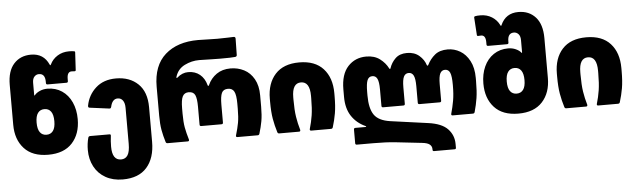

<svg xmlns="http://www.w3.org/2000/svg" viewBox="-54 -919 4491 1358"><g transform="rotate(-5 2191.5 -240.0)"><path d="M30 -225V-508Q30 -606 76 -657Q122 -708 198 -708Q288 -708 324 -626Q327 -621 328 -621Q330 -621 333 -627Q350 -663 385.5 -685.5Q421 -708 468 -708Q492 -708 505 -705Q512 -704 511 -695L504 -572Q504 -564 495 -564L478 -565Q442 -568 442 -515V-499Q442 -488 431 -488H297Q286 -488 286 -499V-508Q286 -566 242 -566Q223 -566 209.5 -551.5Q196 -537 196 -508V-422Q196 -414 202 -421Q214 -436 238.5 -447Q263 -458 292 -458Q351 -458 395.5 -428Q440 -398 464 -345Q488 -292 488 -225Q488 -120 429.5 -56Q371 8 259 8Q147 8 88.5 -56Q30 -120 30 -225ZM259 -134Q289 -134 305.5 -156.5Q322 -179 322 -225Q322 -271 305.5 -293.5Q289 -316 259 -316Q229 -316 212.5 -293.5Q196 -271 196 -225Q196 -179 212.5 -156.5Q229 -134 259 -134Z M540 0Q540 -47 551 -87Q554 -98 565 -98H703Q713 -98 711 -86Q706 -49 706 -10Q706 86 769 86Q800 86 816 61Q832 36 832 -20V-275Q832 -309 818.5 -327.5Q805 -346 782 -346Q743 -346 731 -290Q729 -284 726 -281.5Q723 -279 716 -280L579 -298Q573 -299 570.5 -302Q568 -305 569 -313Q583 -388 638.5 -438Q694 -488 782 -488Q879 -488 938.5 -431Q998 -374 998 -265V-20Q998 96 940 162Q882 228 769 228Q699 228 647 198.5Q595 169 567.5 117Q540 65 540 0Z M1428 -378Q1431 -378 1434 -384Q1455 -431 1496 -459.5Q1537 -488 1595 -488Q1647 -488 1691 -465.5Q1735 -443 1761.5 -396Q1788 -349 1788 -280V-199Q1788 -139 1780.5 -97Q1773 -55 1759 -10Q1756 0 1746 0H1603Q1590 0 1593 -12Q1608 -62 1615 -100.5Q1622 -139 1622 -199V-236Q1622 -297 1609 -321.5Q1596 -346 1565 -346Q1532 -346 1520.5 -321Q1509 -296 1509 -238V-111Q1509 -100 1498 -100H1354Q1343 -100 1343 -111V-238Q1343 -296 1331.5 -321Q1320 -346 1286 -346Q1256 -346 1243 -321.5Q1230 -297 1230 -236V-199Q1230 -139 1237 -100.5Q1244 -62 1259 -12V-8Q1259 0 1249 0H1106Q1096 0 1093 -10Q1079 -55 1071.5 -97Q1064 -139 1064 -199V-404Q1064 -555 1150.5 -631.5Q1237 -708 1384 -708Q1423 -708 1469 -706L1522 -705Q1561 -705 1595.5 -706.5Q1630 -708 1637 -708Q1650 -708 1650 -695L1648 -579Q1648 -568 1636 -566Q1615 -563 1528 -563L1465 -564Q1417 -566 1380 -566Q1326 -566 1276.5 -541.5Q1227 -517 1210 -463Q1208 -456 1210 -454Q1212 -452 1216 -456Q1252 -488 1295 -488Q1344 -488 1377.5 -460.5Q1411 -433 1424 -384Q1426 -378 1428 -378Z M2020 -245V-229Q2020 -155 2027.5 -107Q2035 -59 2049 -12V-8Q2049 0 2039 0H1899Q1889 0 1886 -10Q1871 -58 1862.5 -107Q1854 -156 1854 -229V-250Q1854 -359 1912.5 -423.5Q1971 -488 2083 -488Q2195 -488 2253.5 -423.5Q2312 -359 2312 -250V-229Q2312 -156 2303.5 -107Q2295 -58 2280 -10Q2277 0 2267 0H2127Q2114 0 2117 -12Q2131 -59 2138.5 -107Q2146 -155 2146 -229V-245Q2146 -346 2083 -346Q2020 -346 2020 -245Z M2969 210V205Q2969 185 2953.5 172Q2938 159 2900 155L2712 134Q2648 127 2555 127H2439Q2428 127 2428 116V19Q2428 8 2439 8H2510Q2515 8 2516 6Q2517 4 2511 1Q2449 -27 2413.5 -81Q2378 -135 2378 -217V-270Q2378 -378 2429 -433Q2480 -488 2559 -488Q2617 -488 2655.5 -459Q2694 -430 2714 -390Q2716 -386 2719 -386Q2722 -386 2723 -390Q2736 -430 2766 -459Q2796 -488 2848 -488Q2901 -488 2935 -458.5Q2969 -429 2981 -390Q2983 -386 2986 -386Q2989 -386 2991 -390Q3012 -432 3046 -460Q3080 -488 3137 -488Q3184 -488 3225 -464Q3266 -440 3292 -391Q3318 -342 3318 -270V-249Q3318 -175 3310.5 -127Q3303 -79 3289 -30Q3286 -20 3276 -20H3133Q3120 -20 3123 -32Q3136 -78 3144 -123.5Q3152 -169 3152 -229V-236Q3152 -297 3141.5 -321.5Q3131 -346 3106 -346Q3082 -346 3071 -323.5Q3060 -301 3060 -248V-131Q3060 -120 3049 -120H2905Q2894 -120 2894 -131V-248Q2894 -301 2883 -323.5Q2872 -346 2848 -346Q2824 -346 2813 -323.5Q2802 -301 2802 -248V-131Q2802 -120 2791 -120H2647Q2636 -120 2636 -131V-248Q2636 -301 2625 -323.5Q2614 -346 2590 -346Q2565 -346 2554.5 -321.5Q2544 -297 2544 -236V-212Q2544 -121 2575 -75.5Q2606 -30 2688 -18L2955 19Q3051 32 3093 76.5Q3135 121 3135 183V210Q3135 220 3125 220H2979Q2969 220 2969 210Z M3368 -225Q3368 -292 3392 -345Q3416 -398 3460.5 -428Q3505 -458 3564 -458Q3593 -458 3617.5 -447Q3642 -436 3654 -421Q3660 -414 3660 -422V-508Q3660 -537 3646.5 -551.5Q3633 -566 3614 -566Q3570 -566 3570 -508V-499Q3570 -488 3559 -488H3425Q3414 -488 3414 -499V-515Q3414 -568 3378 -565L3361 -564Q3352 -564 3352 -572L3344 -695Q3344 -700 3345.5 -702Q3347 -704 3351 -705Q3365 -708 3388 -708Q3435 -708 3470.5 -685.5Q3506 -663 3523 -627Q3526 -621 3528 -621Q3530 -621 3532 -626Q3568 -708 3658 -708Q3734 -708 3780 -657Q3826 -606 3826 -508V-225Q3826 -120 3767.5 -56Q3709 8 3597 8Q3485 8 3426.5 -56Q3368 -120 3368 -225ZM3597 -134Q3627 -134 3643.5 -156.5Q3660 -179 3660 -225Q3660 -271 3643.5 -293.5Q3627 -316 3597 -316Q3567 -316 3550.5 -293.5Q3534 -271 3534 -225Q3534 -179 3550.5 -156.5Q3567 -134 3597 -134Z M4058 -245V-229Q4058 -155 4065.5 -107Q4073 -59 4087 -12V-8Q4087 0 4077 0H3937Q3927 0 3924 -10Q3909 -58 3900.5 -107Q3892 -156 3892 -229V-250Q3892 -359 3950.5 -423.5Q4009 -488 4121 -488Q4233 -488 4291.5 -423.5Q4350 -359 4350 -250V-229Q4350 -156 4341.5 -107Q4333 -58 4318 -10Q4315 0 4305 0H4165Q4152 0 4155 -12Q4169 -59 4176.5 -107Q4184 -155 4184 -229V-245Q4184 -346 4121 -346Q4058 -346 4058 -245Z"/></g></svg>

Font: Barlow GEO ExtraBold
Style: Regular
Weight: 800
Designer: Jeremy Tribby
Foundry: Tribby Type
Version: Version 1.408